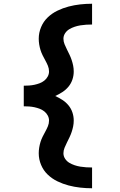

<svg xmlns="http://www.w3.org/2000/svg" viewBox="-20 -853 640 1026"><path d="M472 153Q440 153 408.5 149.5Q377 146 346.5 138Q316 130 287 116Q258 102 235 80Q212 58 199.5 28Q187 -2 187 -34Q187 -49 189.5 -64.5Q192 -80 196.5 -94.5Q201 -109 208 -123Q215 -137 222.5 -150.5Q230 -164 236 -178.5Q242 -193 242 -209Q242 -223 235 -236Q228 -249 216.5 -258Q205 -267 191.5 -272Q178 -277 164 -280Q150 -283 135.5 -284Q121 -285 107 -285V-395Q121 -395 135.5 -396Q150 -397 164 -400Q178 -403 191.5 -408Q205 -413 216.5 -422Q228 -431 235 -444Q242 -457 242 -471Q242 -487 236 -501.5Q230 -516 222.5 -529.5Q215 -543 208 -557Q201 -571 196.5 -585.5Q192 -600 189.5 -615.5Q187 -631 187 -646Q187 -678 199.5 -708Q212 -738 235 -760Q258 -782 287 -796Q316 -810 346.5 -818Q377 -826 408.5 -829.5Q440 -833 472 -833V-722Q456 -722 440.5 -721Q425 -720 409.5 -717.5Q394 -715 379 -710Q364 -705 350.5 -697Q337 -689 328 -675.5Q319 -662 319 -646Q319 -631 325 -616.5Q331 -602 338 -588Q345 -574 351.5 -560.5Q358 -547 363 -532Q368 -517 371 -502Q374 -487 374 -471Q374 -449 367 -428Q360 -407 346 -390Q332 -373 313.5 -361Q295 -349 275 -340Q295 -331 313.5 -319Q332 -307 346 -290Q360 -273 367 -252Q374 -231 374 -209Q374 -193 371 -178Q368 -163 363 -148Q358 -133 351.5 -119.5Q345 -106 338 -92Q331 -78 325 -63.5Q319 -49 319 -34Q319 -18 328 -4.5Q337 9 350.5 17Q364 25 379 30Q394 35 409.5 37.5Q425 40 440.5 41Q456 42 472 42Z"/></svg>

Font: Iosevka HT Extrabold Extended
Style: Regular
Weight: 800
Width: 7
Monospace: yes
Designer: Belleve Invis
Foundry: Belleve Invis
Version: Version 32.3.0; ttfautohint (v1.8.4)